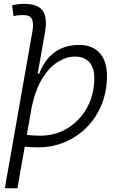

<svg xmlns="http://www.w3.org/2000/svg" viewBox="-20 -763 626 1007"><path d="M179.2 9.8Q145.5 9.8 109.9 6.3L71.3 224.6L5.4 224.1L149.9 -597.7Q157.7 -642.1 147.2 -663.1Q136.7 -684.1 102.5 -684.1Q89.8 -684.1 76.7 -682.9Q63.5 -681.6 50.8 -678.7L43.5 -734.9Q59.6 -739.3 75.7 -741Q91.8 -742.7 107.9 -742.7Q178.7 -742.7 204.1 -707Q229.5 -671.4 216.3 -595.7L177.7 -377H186Q210.9 -445.8 263.7 -486.6Q316.4 -527.3 396.5 -527.3Q464.8 -527.3 502.9 -484.9Q541 -442.4 541 -364.7Q541 -284.7 513.7 -216.6Q486.3 -148.4 437.3 -97.7Q388.2 -46.9 322.3 -18.6Q256.3 9.8 179.2 9.8ZM120.6 -55.7Q151.4 -51.3 189.9 -51.3Q271 -51.3 335.4 -91.1Q399.9 -130.9 437.3 -199.7Q474.6 -268.6 474.6 -355Q474.6 -408.2 448 -437.3Q421.4 -466.3 373.5 -466.3Q329.6 -466.3 284.9 -439.2Q240.2 -412.1 203.6 -354.2Q167 -296.4 147 -204.6Z"/></svg>

Font: Cascadia Mono Light
Style: Italic
Weight: 300
Italic angle: -10°
Monospace: yes
Designer: Aaron Bell
Foundry: Saja Typeworks
Version: Version 2404.023; ttfautohint (v1.8.4)